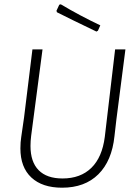

<svg xmlns="http://www.w3.org/2000/svg" viewBox="-20 -869 630 894"><path d="M263 -849Q350 -797 447 -751L436 -726L429 -722Q308 -780 245 -812L243 -819L256 -847ZM564 -639 522 -313 513 -235Q501 -120 438 -57.5Q375 5 269 5Q177 5 126 -42.5Q75 -90 75 -178Q75 -207 79 -232L92 -322L131 -639H178L125 -236Q122 -212 122 -189Q122 -115 160 -76.5Q198 -38 271 -38Q355 -38 405.5 -87.5Q456 -137 468 -232L516 -639Z"/></svg>

Font: Alegreya Sans Light
Style: Italic
Weight: 300
Italic angle: -7°
Designer: Juan Pablo del Peral
Foundry: Huerta Tipografica
Version: Version 2.007